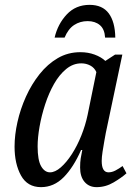

<svg xmlns="http://www.w3.org/2000/svg" viewBox="-20 -761 550 791"><path d="M149 10Q93 10 66.5 -38Q40 -86 40 -157Q40 -205 52 -258.5Q64 -312 87 -363Q110 -414 143 -455.5Q176 -497 218 -521.5Q260 -546 311 -546Q343 -546 370 -536Q397 -526 414 -510L454 -536H484L416 -214Q414 -203 410 -181Q406 -159 402.5 -136Q399 -113 399 -98Q399 -51 427 -51Q441 -51 455.5 -58.5Q470 -66 485 -77L501 -47Q481 -29 448 -9.5Q415 10 378 10Q347 10 328.5 -11.5Q310 -33 310 -71Q310 -93 312.5 -108.5Q315 -124 319 -143H314Q283 -72 242.5 -31Q202 10 149 10ZM186 -51Q207 -51 230.5 -71.5Q254 -92 276 -126Q298 -160 315 -202.5Q332 -245 341 -288L377 -464Q369 -482 352 -491Q335 -500 315 -500Q281 -500 252.5 -476.5Q224 -453 202.5 -415Q181 -377 166 -331Q151 -285 143 -239.5Q135 -194 135 -158Q135 -101 149.5 -76Q164 -51 186 -51ZM205 -606Q218 -662 255 -701.5Q292 -741 349 -741Q402 -741 428 -706Q454 -671 455 -606H413Q411 -641 391.5 -657.5Q372 -674 341 -674Q310 -674 285.5 -658Q261 -642 246 -606Z"/></svg>

Font: Noto Serif Condensed
Style: Italic
Weight: 400
Width: 3
Italic angle: -12°
Designer: Monotype Design Team
Foundry: Monotype Imaging Inc.
Version: Version 2.014; ttfautohint (v1.8.4.7-5d5b)